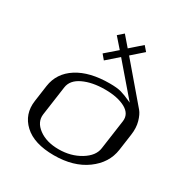

<svg xmlns="http://www.w3.org/2000/svg" viewBox="-178 -923 1022 1064"><g transform="rotate(30 333.0 -390.5)"><path d="M523.4 -167 549.8 -354.5Q556.6 -404.3 507.3 -431.2Q458 -458 377 -458Q295.9 -458 238.8 -431.2Q181.6 -404.3 174.8 -354.5L148.4 -167Q141.6 -115.2 190.9 -78.6Q240.2 -42 318.4 -42Q396.5 -42 456.5 -78.6Q516.6 -115.2 523.4 -167ZM612.3 -208Q599.6 -118.2 518.6 -59.1Q437.5 0 312.5 0Q185.5 0 122.1 -59.1Q58.6 -118.2 71.3 -208L85.9 -312.5Q98.6 -400.4 176.8 -450.2Q254.9 -500 382.8 -500Q429.7 -500 456.1 -492.7Q482.4 -485.4 520.5 -467.8Q527.3 -464.8 531.2 -462.9L363.3 -658.2L290 -593.8L264.6 -624L337.9 -687.5L282.2 -751L316.4 -781.2L371.1 -717.8L443.4 -781.2L469.7 -751L397.5 -687.5L595.7 -455.1Q612.3 -435.5 623 -397.9Q633.8 -360.4 627 -312.5Z"/></g></svg>

Font: okolaks
Style: RegularItalic
Weight: 500
Italic angle: -8°
Version: Version 000.6.0